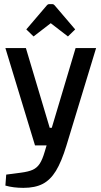

<svg xmlns="http://www.w3.org/2000/svg" viewBox="-20 -732 490 927"><path d="M6 0ZM444 -500 301 -30Q277 49 250 93Q223 137 186 156Q149 175 93 175Q44 175 6 164L10 111L79 102Q118 97 138.5 87.5Q159 78 172 58Q185 38 196 0L205 -30H149L6 -500H105L220 -115H230L345 -500ZM107 -590 206 -706Q211 -712 216 -712H234Q239 -712 244 -706L343 -590L308 -556L225 -620L142 -556Z"/></svg>

Font: Changa
Style: Regular
Weight: 400
Designer: Eduardo Rodriguez Tunni
Foundry: Eduardo Rodriguez Tunni
Version: Version 2.002; ttfautohint (v1.5.10-5e6f)